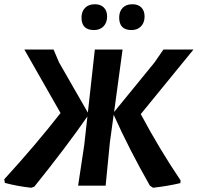

<svg xmlns="http://www.w3.org/2000/svg" viewBox="-28 -877 934 907"><path d="M420 -857Q447 -857 462.5 -841.5Q478 -826 478 -799Q478 -770 461 -752.5Q444 -735 416 -735Q357 -735 357 -794Q357 -823 374 -840Q391 -857 420 -857ZM597 -857Q625 -857 640 -841.5Q655 -826 655 -799Q655 -770 638 -752.5Q621 -735 593 -735Q535 -735 535 -794Q535 -823 551.5 -840Q568 -857 597 -857ZM119 10Q50 2 -5 -13L-8 -30Q141 -193 258 -343L87 -643H225L251 -582L387 -345L420 -643H551L511 -348L702 -582L744 -643H886L637 -338Q725 -173 825 -25L824 -12Q765 2 695 10L680 0Q581 -174 509 -335L491 -204L471 0H341L370 -192L385 -327Q286 -184 134 5Z"/></svg>

Font: Alegreya Sans
Style: Bold Italic
Weight: 700
Italic angle: -7°
Designer: Juan Pablo del Peral
Foundry: Huerta Tipografica
Version: Version 2.007